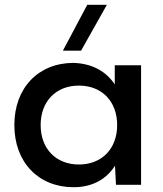

<svg xmlns="http://www.w3.org/2000/svg" viewBox="-20 -773 680 803"><path d="M465 0H570V-500H460V-420C424 -474 367 -507 288 -510C141 -510 40 -406 40 -250C40 -94 141 10 288 10C368 10 426 -25 461 -80ZM310 -85C214 -85 150 -151 150 -250C150 -349 214 -415 310 -415C406 -415 470 -349 470 -250C470 -151 406 -85 310 -85ZM243 -561H319L427 -753H345Z"/></svg>

Font: Goli Medium
Style: Regular
Weight: 500
Designer: jaikishan Patel
Foundry: MagicType
Version: Version 1.000;Glyphs 3.2 (3242)